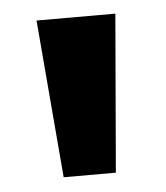

<svg xmlns="http://www.w3.org/2000/svg" viewBox="-34 -799 316 365"><g transform="rotate(-5 123.5 -616.5)"><path d="M173.3 -465.8 198.7 -767.1H48.3L73.7 -465.8Z"/></g></svg>

Font: Winston
Style: Bold
Weight: 700
Designer: Vernon Adams, Kim Jin-seong, David Berlow, Cristiano Sobral
Foundry: The Winston Project Authors
Version: Version 3.004